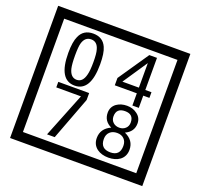

<svg xmlns="http://www.w3.org/2000/svg" viewBox="-170 -1151 1496 1433"><g transform="rotate(20 577.5 -435.0)"><path d="M1103 90H53V-960H1103ZM1028 15V-885H128V15ZM497 -656Q497 -442 371 -442Q244 -442 244 -656Q244 -744 265 -789Q294 -855 371 -855Q448 -855 477 -789Q497 -745 497 -656ZM444 -656Q444 -723 435 -752Q420 -809 371 -809Q322 -809 306 -752Q298 -723 298 -656Q298 -587 306 -553Q322 -488 371 -488Q419 -488 435 -554Q444 -587 444 -656ZM928 -547H879V-450H828V-547H653V-605L818 -847H879V-592H928ZM828 -592V-787L697 -592ZM493 -372 364 -30H303L444 -383H248V-427H493ZM921 -132Q921 -79 882 -49Q846 -23 792 -23Q737 -23 701 -49Q661 -79 661 -132Q661 -207 736 -241Q673 -271 673 -337Q673 -384 710 -411Q744 -435 792 -435Q839 -435 872 -410Q910 -383 910 -337Q910 -271 845 -241Q921 -207 921 -132ZM860 -326Q860 -392 792 -392Q723 -392 723 -326Q723 -297 742.5 -279Q762 -261 792 -261Q821 -261 840.5 -279Q860 -297 860 -326ZM868 -143Q868 -178 847.5 -198.5Q827 -219 792 -219Q756 -219 734.5 -198.5Q713 -178 713 -143Q713 -65 792 -65Q868 -65 868 -143Z"/></g></svg>

Font: Unicode BMP Fallback SIL
Style: Regular
Weight: 400
Foundry: NRSI, SIL International
Version: Version 5.1 Based on Unicode 5.1